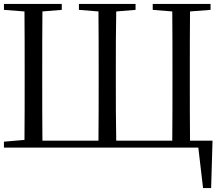

<svg xmlns="http://www.w3.org/2000/svg" viewBox="-42 -748 1097 973"><path d="M-22 0H963L987 205H1028L1035 -35H921C920 -135 920 -237 920 -344V-389C920 -492 920 -591 921 -690L1025 -698V-728H732V-698L831 -690C832 -592 832 -491 832 -388V-344C832 -236 832 -135 831 -35H547C545 -135 545 -236 545 -344V-389C545 -491 545 -592 547 -690L645 -698V-728H358V-698L457 -690C458 -591 458 -492 458 -388V-344C458 -237 458 -135 457 -35H173C172 -135 172 -236 172 -344V-388C172 -492 172 -591 173 -690L271 -698V-728H-22V-698L82 -690C83 -592 83 -492 83 -389V-344C83 -238 83 -137 82 -39L-22 -30Z"/></svg>

Font: Harano Aji Mincho TW
Style: Regular
Weight: 400
Foundry: Masamichi Hosoda
Version: HaranoAjiMinchoTW-Regular version 20230610;ttx 4.39.4